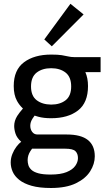

<svg xmlns="http://www.w3.org/2000/svg" viewBox="-20 -778 552 997"><path d="M244.6 198.2Q184.6 198.2 144.3 186.8Q104 175.3 80.1 156.2Q56.2 137.2 45.9 113.8Q35.6 90.3 35.6 65.9Q35.6 43 44.2 21.7Q52.7 0.5 65.2 -16.1Q77.6 -32.7 90.3 -41.5Q67.9 -62 60.8 -83.3Q53.7 -104.5 53.7 -124Q53.7 -150.4 69.3 -175.8Q80.6 -193.4 99.1 -214.4Q80.1 -232.4 68.4 -253.9Q51.3 -284.7 51.3 -331.1Q51.3 -415 104.7 -454.8Q158.2 -494.6 245.6 -494.6Q280.8 -494.6 300.5 -491.5Q320.3 -488.3 334.5 -484.9Q348.6 -481.4 365.7 -481.4H502.4V-403.3H423.3Q437 -372.1 437 -331.1Q437 -244.6 385 -204.3Q333 -164.1 245.6 -164.1Q206.5 -164.1 178.7 -171.9Q168.9 -174.3 159.7 -177.7Q153.8 -170.4 148.9 -162.1Q137.2 -144 137.2 -125Q137.2 -106.4 147.2 -93Q157.2 -79.6 174.8 -79.6H326.7Q400.4 -79.6 436.3 -51Q472.2 -22.5 472.2 33.7Q472.2 73.7 448.2 111.6Q424.3 149.4 374 173.8Q323.7 198.2 244.6 198.2ZM245.6 -234.9Q291.5 -234.9 320.6 -257.3Q349.6 -279.8 349.6 -329.1Q349.6 -378.4 320.6 -401.1Q291.5 -423.8 245.6 -423.8Q199.7 -423.8 170.4 -401.1Q141.1 -378.4 141.1 -329.1Q141.1 -280.3 170.2 -257.8Q199.2 -235.4 245.6 -234.9ZM242.7 128.4Q294.4 128.4 325.7 115.7Q356.9 103 370.8 83.3Q384.8 63.5 384.8 43Q384.8 20 371.8 7.1Q358.9 -5.9 318.4 -5.9H146.5Q142.1 0.5 137.7 6.8Q123.5 28.8 123.5 53.7Q123.5 66.4 127.4 79.6Q131.3 92.8 143.3 104Q155.3 115.2 179.2 121.8Q203.1 128.4 242.7 128.4ZM249 -537.6 210 -573.2 345.7 -758.3 414.1 -703.1Z"/></svg>

Font: Anaheim SemiBold
Style: Regular
Weight: 600
Version: Version 2.001